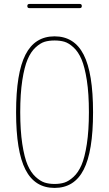

<svg xmlns="http://www.w3.org/2000/svg" viewBox="-20 -920 540 950"><path d="M125 -879.9Q115.2 -879.9 115.2 -890.1Q115.2 -900.4 125 -900.4H375Q384.8 -900.4 384.8 -890.1Q384.8 -879.9 375 -879.9ZM298.8 -713.4Q277.3 -719.7 250 -719.7Q222.7 -719.7 201.2 -713.4Q179.7 -707 156.2 -685.5Q132.8 -664.1 116.7 -626.5Q100.6 -588.9 90.3 -522.5Q80.1 -456.1 80.1 -365.2Q80.1 -274.4 90.3 -207.5Q100.6 -140.6 116.7 -103.5Q132.8 -66.4 156.2 -44.9Q179.7 -23.4 201.2 -16.6Q222.7 -9.8 250 -9.8Q277.3 -9.8 298.8 -16.6Q320.3 -23.4 343.8 -44.9Q367.2 -66.4 383.3 -103.5Q399.4 -140.6 409.7 -207.5Q419.9 -274.4 419.9 -365.2Q419.9 -456.1 409.7 -522.5Q399.4 -588.9 383.3 -626.5Q367.2 -664.1 343.8 -685.5Q320.3 -707 298.8 -713.4ZM394 -80.6Q347.7 9.8 250 9.8Q152.3 9.8 106 -80.6Q59.6 -170.9 59.6 -364.7Q59.6 -558.6 106 -649.4Q152.3 -740.2 250 -740.2Q347.7 -740.2 394 -649.4Q440.4 -558.6 440.4 -364.7Q440.4 -170.9 394 -80.6Z"/></svg>

Font: Rounded Mgen+ 1m thin
Style: Regular
Weight: 100
Designer: [Source Han Sans]
Ryoko NISHIZUKA  (kana & ideographs); Paul D. Hunt (Latin, Greek & Cyrillic); Wenlong ZHANG  (bopomofo
Version: Version 1.059.20150602